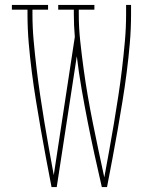

<svg xmlns="http://www.w3.org/2000/svg" viewBox="-20 -755 640 775"><path d="M188 0Q177 -58 166 -115.5Q155 -173 145 -231Q135 -289 125.5 -347Q116 -405 108.5 -463.5Q101 -522 96 -580.5Q91 -639 91 -698V-716H28V-735H174V-716H111V-698Q111 -644 116 -589Q121 -534 127.5 -480Q134 -426 142 -371.5Q150 -317 159 -263Q168 -209 177.5 -155.5Q187 -102 197 -48L282 -606Q280 -629 279 -652Q278 -675 278 -698V-716H215V-735H361V-716H298V-698Q298 -643 304 -587.5Q310 -532 317.5 -477Q325 -422 334.5 -367Q344 -312 355 -257.5Q366 -203 377.5 -148.5Q389 -94 401 -39Q411 -94 421 -148.5Q431 -203 440 -257.5Q449 -312 457.5 -367Q466 -422 472.5 -477Q479 -532 484 -587.5Q489 -643 489 -698V-735H509V-698Q509 -639 504 -580.5Q499 -522 491.5 -463.5Q484 -405 474.5 -347Q465 -289 455 -231Q445 -173 434 -115.5Q423 -58 412 0H391Q376 -65 361.5 -131Q347 -197 334 -263Q321 -329 309.5 -395Q298 -461 290 -528L209 0Z"/></svg>

Font: Iosevka HT Thin Extended
Style: Regular
Weight: 100
Width: 7
Monospace: yes
Designer: Belleve Invis
Foundry: Belleve Invis
Version: Version 32.3.0; ttfautohint (v1.8.4)